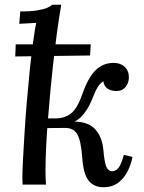

<svg xmlns="http://www.w3.org/2000/svg" viewBox="-20 -775 604 806"><path d="M75 0Q74 -12 74 -18.5Q74 -25 74 -34Q74 -56 76.5 -104.5Q79 -153 83 -217.5Q87 -282 93 -352.5Q99 -423 106 -491Q113 -559 121 -612Q124 -636 126.5 -649.5Q129 -663 132 -679Q115 -678 95.5 -677Q76 -676 61 -675L65 -727Q110 -727 136.5 -731.5Q163 -736 177.5 -742Q192 -748 199 -755H237Q232 -726 227 -692.5Q222 -659 217.5 -626Q213 -593 210 -564Q207 -540 202 -496.5Q197 -453 192 -398Q187 -343 182 -283Q177 -223 174 -165Q171 -107 171 -58Q171 -43 171.5 -28Q172 -13 173 0ZM414 11Q375 11 352.5 -16Q330 -43 325 -116Q320 -184 304.5 -211Q289 -238 254 -238L140 -237L141 -278H289V-265Q352 -264 380.5 -231.5Q409 -199 414 -146Q418 -97 425.5 -77Q433 -57 451 -56Q465 -56 477 -70Q489 -84 500 -125L536 -116Q531 -87 516.5 -57.5Q502 -28 477 -8.5Q452 11 414 11ZM207 -253 212 -278Q253 -278 279 -299.5Q305 -321 325 -378Q349 -448 380.5 -479.5Q412 -511 457 -511Q486 -511 503.5 -494.5Q521 -478 521 -450Q521 -428 507.5 -410.5Q494 -393 469 -393Q445 -393 430.5 -403.5Q416 -414 414 -434Q400 -425 390 -409Q380 -393 367 -359Q348 -312 320.5 -284.5Q293 -257 256 -257ZM44 -538 46 -589H361L358 -542Z"/></svg>

Font: Lora Medium
Style: Italic
Weight: 500
Italic angle: -3°
Designer: Olga Karpushina, Alexei Vanyashin (Cyrillic)
Foundry: Cyreal
Version: Version 3.004